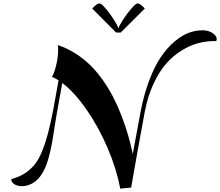

<svg xmlns="http://www.w3.org/2000/svg" viewBox="-20 -1086 1289 1124"><path d="M687 -895.5H659.7L520 -1036.1Q546.9 -1065.9 561.5 -1065.9Q569.3 -1065.9 577.1 -1058.8Q585 -1051.8 602.5 -1031.2Q622.1 -1009.3 646 -971.7Q669.9 -934.1 672.4 -922.4H674.3Q676.8 -933.6 700.9 -971.4Q725.1 -1009.3 745.1 -1031.2Q762.2 -1050.8 770.5 -1058.3Q778.8 -1065.9 786.6 -1065.9Q800.8 -1065.9 827.6 -1036.1ZM318.8 -822.3Q373.5 -803.7 422.9 -772.2Q472.2 -740.7 511.2 -701.7Q550.3 -662.6 584.5 -613.5Q618.7 -564.5 644.5 -513.9Q670.4 -463.4 692.4 -405.8Q714.4 -348.1 729.7 -295.2Q745.1 -242.2 757.3 -185.1L802.7 -430.2Q822.3 -533.2 854 -616.5Q885.7 -699.7 922.4 -753.2Q959 -806.6 1001.5 -842.5Q1043.9 -878.4 1084.2 -893.6Q1124.5 -908.7 1164.6 -908.7Q1199.7 -908.7 1224.1 -892.6Q1248.5 -876.5 1248.5 -857.9Q1248.5 -851.6 1246.1 -845.7H1236.3Q1188 -845.7 1140.9 -833.5Q1093.8 -821.3 1044.2 -791Q994.6 -760.7 953.9 -714.8Q913.1 -668.9 879.2 -596.4Q845.2 -523.9 827.6 -432.1Q823.2 -411.1 786.4 -206.8Q749.5 -2.4 747.6 12.7H742.2L683.6 18.1Q662.6 -96.7 609.9 -219.7Q557.1 -342.8 486.6 -444.3Q416 -545.9 344.7 -600.1L317.9 -452.6Q312 -421.9 304.2 -372.1Q296.4 -322.3 290.8 -286.1Q285.2 -250 275.4 -205.3Q265.6 -160.6 254.4 -128.9Q243.2 -97.2 225.3 -68.1Q207.5 -39.1 184.6 -22.5Q148.9 3.9 108.9 3.9Q82.5 3.9 64.5 -7.3Q46.4 -18.6 46.4 -33.7Q46.4 -36.1 46.9 -37.6Q91.8 -49.8 124.8 -71Q157.7 -92.3 182.4 -122.3Q207 -152.3 226.8 -201.4Q246.6 -250.5 261.5 -307.6Q276.4 -364.7 293 -450.7L322.8 -615.7Q300.8 -629.4 283.2 -636.7Q294.4 -647.5 307.4 -698.2Q320.3 -749 320.3 -793.9Q320.3 -813.5 318.8 -822.3Z"/></svg>

Font: QumpellkaNo12
Style: Regular
Weight: 500
Designer: gluk (gluksza@wp.pl)
Foundry: gluk (gluksza@wp.pl)
Version: Version 00.480